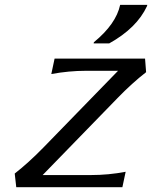

<svg xmlns="http://www.w3.org/2000/svg" viewBox="-20 -782 635 802"><path d="M47.9 0 41.5 -57.1Q98.6 -101.6 160.6 -165L473.1 -486.3H339.4Q267.6 -486.3 194.3 -472.7L208 -537.1H585.9L590.3 -480.5Q532.7 -436 470.7 -372.1L158.2 -50.8H359.9Q433.6 -50.8 504.9 -64.5L491.2 0ZM595.2 -761.7 594.2 -756.8Q551.8 -665 436 -600.6H371.1L372.1 -605.5Q464.8 -681.6 481.9 -761.7Z"/></svg>

Font: Classica
Style: Book Oblique
Weight: 400
Italic angle: -12°
Designer: Wojciech Kalinowski "wmk69" (wmk69@o2.pl)
Foundry: Wojciech Kalinowski "wmk69" (wmk69@o2.pl)
Version: Version 2.1.1; 2021-05-14